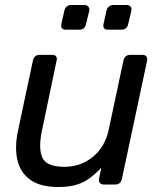

<svg xmlns="http://www.w3.org/2000/svg" viewBox="-20 -740 642 770"><path d="M214 10Q142 10 102 -18.5Q62 -47 50 -97.5Q38 -148 52 -215L112 -497Q117 -520 140 -520H190Q200 -520 205 -513.5Q210 -507 207 -497L149 -220Q133 -146 149.5 -108.5Q166 -71 238 -71Q303 -71 352 -110.5Q401 -150 416 -220L475 -497Q480 -520 503 -520H552Q562 -520 567 -513.5Q572 -507 570 -497L469 -23Q464 0 442 0H396Q386 0 380.5 -6.5Q375 -13 377 -23L386 -67Q364 -44 341 -26.5Q318 -9 288 0.5Q258 10 214 10ZM413 -621Q391 -621 395 -643L407 -697Q409 -707 416.5 -713.5Q424 -720 434 -720H488Q498 -720 503.5 -713.5Q509 -707 507 -697L494 -643Q489 -621 467 -621ZM244 -621Q222 -621 226 -643L238 -697Q240 -707 247.5 -713.5Q255 -720 265 -720H319Q328 -720 334 -713.5Q340 -707 338 -697L325 -643Q320 -621 298 -621Z"/></svg>

Font: Lubike
Style: Italic
Weight: 400
Italic angle: -12°
Foundry: Honoka55
Version: Version 1.000;July 22, 2022;FontCreator 14.0.0.2862 64-bit